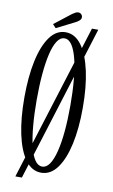

<svg xmlns="http://www.w3.org/2000/svg" viewBox="-96 -871 572 972"><g transform="rotate(10 190.0 -384.5)"><path d="M55.5 52 307.5 -752H340L89 52ZM180 11Q132 11 98.8 -35Q65.5 -81 48.2 -162Q31 -243 31 -349Q31 -456 48.2 -537.2Q65.5 -618.5 98.8 -664.8Q132 -711 180 -711Q228.5 -711 262.2 -664.8Q296 -618.5 313.8 -537.2Q331.5 -456 331.5 -349Q331.5 -243 313.8 -162Q296 -81 262.2 -35Q228.5 11 180 11ZM180 -20.5Q202 -20.5 218.2 -44.5Q234.5 -68.5 245.5 -112.8Q256.5 -157 262 -217Q267.5 -277 267.5 -349Q267.5 -421 262 -481.2Q256.5 -541.5 245.5 -586Q234.5 -630.5 218.2 -655Q202 -679.5 180 -679.5Q158 -679.5 142 -655Q126 -630.5 115.5 -586Q105 -541.5 99.8 -481.2Q94.5 -421 94.5 -349Q94.5 -277 99.8 -217Q105 -157 115.5 -112.8Q126 -68.5 142 -44.5Q158 -20.5 180 -20.5ZM126 -722.5 109.5 -740.5 195.5 -807.5Q203 -813 210.8 -817Q218.5 -821 225.5 -821Q232 -821 237 -818Q242 -815 245 -809.5Q247.5 -805 247.5 -799.5Q247.5 -790 238.5 -782Q229.5 -774 217.5 -768.5Z"/></g></svg>

Font: Imbue Light
Style: Regular
Weight: 300
Designer: Tyler Finck
Foundry: Etcetera Type Company
Version: Version 1.102